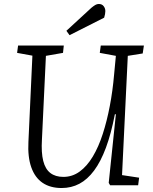

<svg xmlns="http://www.w3.org/2000/svg" viewBox="-20 -932 771 966"><path d="M594 -51 680 -38 675 0H534L527 -12L563 -357H558Q539 -259 513 -189Q487 -119 453.5 -74Q420 -29 379.5 -7.5Q339 14 290 14Q233 14 194.5 -12Q156 -38 137.5 -90Q119 -142 123 -218L143 -652L66 -666L71 -703H301L297 -666L211 -651L191 -230Q187 -164 197.5 -122.5Q208 -81 233.5 -61.5Q259 -42 299 -42Q344 -42 381 -69Q418 -96 447 -144.5Q476 -193 497 -258Q518 -323 532.5 -399Q547 -475 554 -556L563 -651L482 -666L487 -703H704L698 -663L623 -651ZM440 -893Q451 -902 459.5 -907Q468 -912 477 -912Q493 -912 501.5 -901Q510 -890 510 -876Q510 -869 508.5 -861Q507 -853 504 -843L330 -755L314 -777Z"/></svg>

Font: Literata 18pt Light
Style: Italic
Weight: 300
Italic angle: -2°
Designer: Latin by Veronika Burian and Jose Scaglione. Greek by Irene Vlachou. Cyrillic by Vera Evstafieva
Foundry: TypeTogether
Version: Version 3.103;gftools[0.9.29]